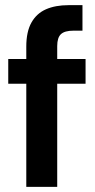

<svg xmlns="http://www.w3.org/2000/svg" viewBox="-20 -725 368 745"><path d="M82 0V-544Q82 -602 102 -637.5Q122 -673 158.5 -689Q195 -705 246 -705H300V-606H265Q231 -606 216.5 -592.5Q202 -579 202 -546V0ZM12 -400V-496H312V-400Z"/></svg>

Font: DM Sans 36pt SemiBold
Style: Regular
Weight: 600
Designer: Colophon Foundry, Jonny Pinhorn
Foundry: Colophon Foundry
Version: Version 4.004;gftools[0.9.30]